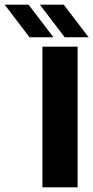

<svg xmlns="http://www.w3.org/2000/svg" viewBox="-134 -799 398 819"><path d="M47 0V-600H197V0ZM-8 -640 -114 -779H-12L94 -640ZM142 -640 36 -779H138L244 -640Z"/></svg>

Font: Big Shoulders Stencil Text Thin Black
Style: Regular
Weight: 900
Version: Version 2.001